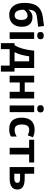

<svg xmlns="http://www.w3.org/2000/svg" viewBox="1620 -2424 1001 4280"><g transform="rotate(90 2120.0 -284.5)"><path d="M44.9 -327.1C44.9 -222.2 68.4 -139.6 115.2 -80.1C161.6 -20 226.6 9.8 310.1 9.8C393.6 9.8 459 -14.6 506.3 -64C553.7 -112.8 577.1 -181.6 577.1 -270C577.1 -346.7 558.6 -405.8 521 -447.3C483.4 -488.3 431.2 -508.8 363.8 -508.8C298.8 -508.8 238.8 -479 204.1 -425.8H196.8C201.2 -496.6 215.3 -536.6 241.7 -562.5C254.9 -575.7 271.5 -585.4 292 -592.8C312.5 -599.6 344.7 -606 388.2 -611.8C431.6 -617.7 494.6 -625.5 577.1 -634.8L560.1 -765.1C481.4 -754.9 410.6 -748 339.8 -735.8C238.8 -718.8 164.1 -677.7 116.7 -612.8C68.8 -547.9 44.9 -452.6 44.9 -327.1ZM318.8 -110.8C240.7 -110.8 196.8 -182.6 196.8 -314.9C203.6 -328.1 214.4 -341.8 229 -355C257.8 -381.3 293.9 -398.9 329.1 -398.9C393.1 -398.9 424.8 -351.6 424.8 -256.8C424.8 -159.7 389.6 -110.8 318.8 -110.8Z M693.8 -687C693.8 -638.2 720.7 -613.8 774.9 -613.8C829.1 -613.8 856 -640.6 856 -687C856 -735.4 829.1 -759.8 774.9 -759.8C720.7 -759.8 693.8 -735.4 693.8 -687ZM849.1 -545.9H700.2V0H849.1Z M1576.2 -108.9H1496.1V-545.9H1110.4C1093.3 -356 1049.8 -206.1 987.3 -108.9H941.4V195.8H1075.2V0H1442.4V195.8H1576.2ZM1143.1 -108.9C1193.4 -204.1 1219.2 -313 1235.4 -434.1H1347.2V-108.9Z M1669.4 -545.9V0H1818.4V-225.1H2026.4V0H2175.3V-545.9H2026.4V-335.9H1818.4V-545.9Z M2325.2 -687C2325.2 -638.2 2352.1 -613.8 2406.2 -613.8C2460.4 -613.8 2487.3 -640.6 2487.3 -687C2487.3 -735.4 2460.4 -759.8 2406.2 -759.8C2352.1 -759.8 2325.2 -735.4 2325.2 -687ZM2480.5 -545.9H2331.5V0H2480.5Z M2858.4 9.8C2896 9.8 2926.8 6.8 2951.7 1C2976.1 -4.9 3000.5 -15.6 3024.4 -30.8V-158.2C2975.6 -125.5 2928.7 -110.8 2871.6 -110.8C2793.9 -110.8 2755.4 -164.1 2755.4 -271C2755.4 -380.9 2793.9 -436 2871.6 -436C2912.1 -436 2950.7 -422.9 2997.6 -403.8L3041.5 -519C2991.2 -543.9 2934.6 -556.2 2871.6 -556.2C2699.2 -556.2 2603.5 -455.6 2603.5 -270C2603.5 -83.5 2688.5 9.8 2858.4 9.8Z M3095.7 -545.9V-434.1H3274.9V0H3423.8V-434.1H3602.5V-545.9Z M3853 -545.9H3704.1V0H3963.9C4124.5 0 4205.1 -58.1 4205.1 -173.8C4205.1 -281.7 4126 -335 3958 -335H3853ZM4056.2 -171.9C4056.2 -126 4022.9 -103 3957 -103H3853V-231.9H3955.1C4022 -231.9 4056.2 -214.4 4056.2 -171.9Z"/></g></svg>

Font: Noto Reveo Sans
Style: Bold
Weight: 700
Designer: Monotype Design team
Foundry: Monotype Imaging Inc.
Version: Version 1.04